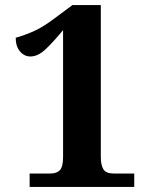

<svg xmlns="http://www.w3.org/2000/svg" viewBox="-20 -738 599 758"><path d="M97 0V-53H179Q205 -53 217 -67Q229 -81 229 -118V-619Q191 -573 160.5 -544Q130 -515 100 -515Q76 -515 59 -535Q42 -555 42 -589Q72 -597 109.5 -613Q147 -629 196 -666L266 -718H378V-118Q378 -87 388 -70Q398 -53 429 -53H510V0Z"/></svg>

Font: Noto Serif Vithkuqi
Style: Regular
Weight: 400
Version: Version 1.005